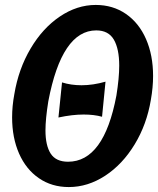

<svg xmlns="http://www.w3.org/2000/svg" viewBox="-20 -749 640 777"><path d="M310 -404Q356.5 -404 407 -418.5L393 -276.5Q361 -285.5 318.5 -285.5Q272.5 -285.5 216.5 -273.5L231 -415.5Q267.5 -404 310 -404ZM29 -274Q29 -319.5 38 -368Q55 -470 103.8 -552.5Q152.5 -635 222 -682Q291.5 -729 367.5 -729Q437 -729 489.8 -692.5Q542.5 -656 571 -590.8Q599.5 -525.5 599.5 -441.5Q599.5 -395.5 590.5 -345Q574 -245.5 525 -164.8Q476 -84 405.8 -38Q335.5 8 258.5 8Q189.5 8 137.5 -27.8Q85.5 -63.5 57.2 -127.5Q29 -191.5 29 -274ZM451 -362Q462.5 -433.5 462.5 -483.5Q462.5 -551 440.8 -588.5Q419 -626 369.5 -626Q230 -626 175.5 -339Q164 -267.5 164 -221.5Q164 -160 185.2 -127.2Q206.5 -94.5 255.5 -94.5Q400.5 -94.5 451 -362Z"/></svg>

Font: JuliaMono Black
Style: Italic
Weight: 900
Italic angle: -9°
Monospace: yes
Designer: cormullion
Foundry: corm
Version: Version 0.057; ttfautohint (v1.8.4)